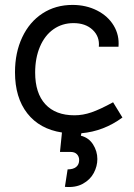

<svg xmlns="http://www.w3.org/2000/svg" viewBox="-20 -537 546 781"><path d="M376 110Q376 139 361.5 166.5Q347 194 317 210.5Q287 227 244 223L255 152Q278 152 290 142Q302 132 302 114Q302 100 293 90.5Q284 81 267 81H224L232 2Q141 -12 91 -76Q41 -140 41 -243Q41 -323 70.5 -385.5Q100 -448 153 -482.5Q206 -517 275 -517Q330 -517 374.5 -494.5Q419 -472 442.5 -433Q466 -394 462 -347H382Q386 -388 357 -415.5Q328 -443 279 -443Q233 -443 197.5 -418Q162 -393 142.5 -347Q123 -301 123 -242Q123 -158 164.5 -113Q206 -68 283 -68Q317 -68 352 -80Q387 -92 440 -121L478 -59Q402 -3 311 5L309 15Q341 23 358.5 50.5Q376 78 376 110Z"/></svg>

Font: Bellota
Style: Bold
Weight: 700
Designer: Kemie Guaida
Foundry: Kemie Guaida
Version: Version 4.001